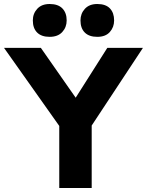

<svg xmlns="http://www.w3.org/2000/svg" viewBox="-25 -939 734 959"><path d="M271 0V-310L-5 -700H179L353 -451L511 -700H689L433 -312V0ZM461 -755Q420 -755 398.5 -776.5Q377 -798 377 -837Q377 -871 399 -895Q421 -919 461 -919Q503 -919 524 -897Q545 -875 545 -837Q545 -803 523.5 -779Q502 -755 461 -755ZM223 -755Q182 -755 160.5 -776.5Q139 -798 139 -837Q139 -871 161 -895Q183 -919 223 -919Q265 -919 286.5 -897Q308 -875 308 -837Q308 -803 286 -779Q264 -755 223 -755Z"/></svg>

Font: Readex Pro bold
Style: Bold
Weight: 700
Designer: Bonnie Shaver-Troup, Thomas Jockin
Foundry: Lexend
Version: Version 1.200; ttfautohint (v1.8.3)